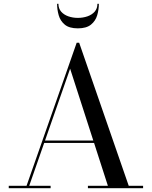

<svg xmlns="http://www.w3.org/2000/svg" viewBox="-20 -989 798 1009"><path d="M209.5 -238V-250.5H531V-238ZM396 -764.5 656.5 -12.5H732V0H442V-12.5H547L348.5 -628L133.5 -12.5H246V0H26V-12.5H119.5L383 -764.5ZM389 -840Q344 -840 320.5 -859.5Q297 -879 288.5 -908.8Q280 -938.5 280 -969H287Q287 -944.5 301.2 -928Q315.5 -911.5 339 -903.2Q362.5 -895 389 -895Q416 -895 439.8 -903.2Q463.5 -911.5 477.8 -928Q492 -944.5 492 -969H499.5Q499.5 -938.5 490.8 -908.8Q482 -879 458 -859.5Q434 -840 389 -840Z"/></svg>

Font: Bodoni Moda 18pt
Style: Regular
Weight: 400
Designer: Owen Earl
Foundry: indestructible type
Version: Version 2.005